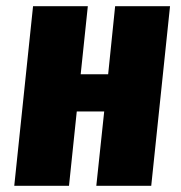

<svg xmlns="http://www.w3.org/2000/svg" viewBox="-20 -598 581 618"><path d="M25.9 0H202.1L227.1 -239.3H315.4L290 0H466.8L527.3 -578.1H350.6L328.1 -358.9H239.7L262.7 -578.1H86.4Z"/></svg>

Font: Oswald
Style: Heavy
Weight: 800
Designer: Vernon Adams
Foundry: Vernon Adams
Version: 3.0; ttfautohint (v0.95.6-bc232) -l 8 -r 50 -G 200 -x 0 -w "